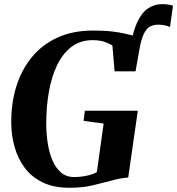

<svg xmlns="http://www.w3.org/2000/svg" viewBox="-20 -900 858 930"><path d="M633 -606.5 608.5 -654Q620.5 -739 642.8 -788.2Q665 -837.5 696.2 -858.8Q727.5 -880 765 -880Q781 -880 794.2 -878Q807.5 -876 818 -872L803.5 -769.5Q792 -774.5 776.8 -777.5Q761.5 -780.5 746.5 -780.5Q721.5 -780.5 704.5 -770Q687.5 -759.5 675.8 -734Q664 -708.5 655.5 -662.5ZM316.5 9.5Q240 9.5 186.2 -16.8Q132.5 -43 99.5 -87.5Q66.5 -132 50.8 -187.8Q35 -243.5 34.5 -303Q33.5 -399.5 59 -481.2Q84.5 -563 135 -624Q185.5 -685 259.5 -718.5Q333.5 -752 430 -752Q486 -752 523 -747.5Q560 -743 585.5 -737Q611 -731 631.5 -726Q640 -724.5 648.5 -723Q657 -721.5 666 -720.5L636.5 -554.5H535L524.5 -679Q510.5 -689 486.8 -697.2Q463 -705.5 428.5 -705.5Q369 -705.5 326.2 -673Q283.5 -640.5 256.5 -584.2Q229.5 -528 216.8 -455.5Q204 -383 204 -302.5Q204 -255.5 210.8 -209.2Q217.5 -163 233.2 -125.2Q249 -87.5 274.8 -65Q300.5 -42.5 338.5 -42.5Q369.5 -42.5 398.5 -48.5Q427.5 -54.5 449 -66L482 -301.5L385 -314.5L391 -363.5H647.5L601 -40Q584.5 -39.5 562.2 -35.2Q540 -31 519 -25Q478.5 -14.5 430 -2.5Q381.5 9.5 316.5 9.5Z"/></svg>

Font: Merriweather 72pt ExtraBold
Style: Italic
Weight: 800
Italic angle: -7.8°
Version: Version 2.101